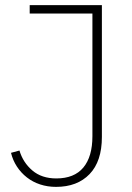

<svg xmlns="http://www.w3.org/2000/svg" viewBox="-20 -718 515 750"><path d="M378 -698V-183Q378 -88 330 -38Q282 12 199 12Q166 12 137 2.5Q108 -7 85 -25Q62 -43 46 -67.5Q30 -92 23 -121L56 -130Q70 -83 106.5 -52Q143 -21 200 -21Q270 -21 305.5 -63.5Q341 -106 341 -186V-665H96V-698Z"/></svg>

Font: IBM Plex Sans Hebrew ExtraLight
Style: Regular
Weight: 200
Designer: Mike Abbink, Paul van der Laan, Pieter van Rosmalen, Yanek Iontef
Foundry: Bold Monday
Version: Version 1.2